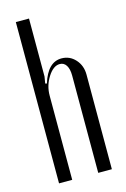

<svg xmlns="http://www.w3.org/2000/svg" viewBox="-110 -751 527 804"><g transform="rotate(-15 154.0 -349.5)"><path d="M102.1 -417Q128.4 -502.9 188 -502.9Q223.6 -502.9 247.8 -476.1Q272 -449.2 272 -410.2V0H212.9V-421.9Q212.9 -450.2 202.9 -466.1Q192.9 -481.9 174.8 -481.9Q147 -481.9 123.5 -445.1Q100.1 -408.2 100.1 -365.2V0H43V-699.2H100.1V-448.2L95.2 -418.9Z"/></g></svg>

Font: Moniqa Narrow Heading
Style: Regular
Weight: 400
Width: 4
Designer: Rajesh Rajput
Foundry: Rajesh Rajput
Version: Version 1.000